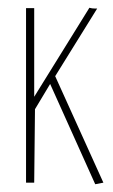

<svg xmlns="http://www.w3.org/2000/svg" viewBox="-20 -470 290 494"><path d="M225 4 109 -254 70 -189 68 0H47V-449H68V-221L210 -450Q213 -449 217 -448.5Q221 -448 225 -448H230L122 -274L246 0Z"/></svg>

Font: Inconsolata UltraCondensed ExtraLight
Style: Regular
Weight: 200
Width: 1
Monospace: yes
Designer: Raph Levien, Cyreal, Brenton Simpson
Foundry: Raph Levien, Cyreal, Google
Version: Version 3.100; ttfautohint (v1.8.4.7-5d5b)